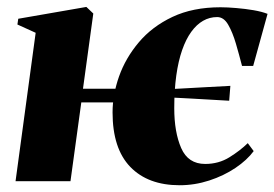

<svg xmlns="http://www.w3.org/2000/svg" viewBox="-20 -536 812 568"><path d="M26 0 85.5 -439 31.5 -463.5 34 -480.5 235.5 -515.5 256 -496 225.5 -273.5H361.5L356 -233H220.5L188.5 0ZM511.5 12Q418 12 365.5 -42.2Q313 -96.5 313 -203.5Q313 -255.5 332.2 -310Q351.5 -364.5 390.8 -411Q430 -457.5 490.2 -486Q550.5 -514.5 632.5 -514.5Q653 -514.5 679.2 -512.2Q705.5 -510 730.2 -505.8Q755 -501.5 771.5 -495L729 -341H696Q687.5 -374 677.8 -407.2Q668 -440.5 655 -463Q642 -485.5 622.5 -485.5Q600 -485.5 580.8 -474.5Q561.5 -463.5 545.8 -441.8Q530 -420 518.8 -387.8Q507.5 -355.5 501.5 -312.5Q495.5 -269.5 495.5 -216Q495.5 -145 516 -98Q536.5 -51 587 -51Q627 -51 658.8 -70.8Q690.5 -90.5 713 -112.5L730.5 -89Q711 -62.5 676.5 -39.2Q642 -16 599 -2Q556 12 511.5 12ZM658 -238Q599 -241.5 544.5 -244.5Q490 -247.5 430.5 -250.5L434 -270Q478 -272 514.8 -274Q551.5 -276 586.8 -278Q622 -280 661.5 -282Z"/></svg>

Font: Merriweather 144pt Black
Style: Italic
Weight: 900
Italic angle: -7.8°
Version: Version 2.101